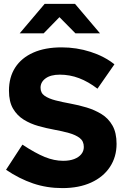

<svg xmlns="http://www.w3.org/2000/svg" viewBox="-20 -954 640 985"><path d="M300 11Q220 11 149.5 -13Q79 -37 11 -83L95 -212Q162 -168 210 -148.5Q258 -129 304 -129Q337 -129 360.5 -138Q384 -147 397 -163Q410 -179 410 -200Q410 -230 389 -246Q368 -262 334 -271.5Q300 -281 259 -288.5Q218 -296 177 -307.5Q136 -319 102 -340Q68 -361 47 -396.5Q26 -432 26 -489Q26 -558 58 -607.5Q90 -657 150.5 -684Q211 -711 296 -711Q373 -711 444.5 -688Q516 -665 567 -624L480 -499Q433 -535 385.5 -553Q338 -571 287 -571Q240 -571 214 -552Q188 -533 188 -504Q188 -477 209 -462.5Q230 -448 265 -439Q300 -430 341.5 -422.5Q383 -415 424.5 -402.5Q466 -390 501 -368.5Q536 -347 557 -310Q578 -273 578 -216Q578 -149 544 -97.5Q510 -46 447.5 -17.5Q385 11 300 11ZM81 -783 209 -934H365L493 -783H367L285 -866L204 -783Z"/></svg>

Font: Red Hat Mono VF Light
Style: Regular
Weight: 300
Monospace: yes
Designer: Pentagram, MCKL
Foundry: Pentagram, MCKL
Version: Version 1.023